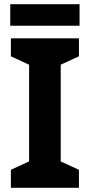

<svg xmlns="http://www.w3.org/2000/svg" viewBox="-20 -897 429 917"><path d="M360 -877H29V-774H360ZM357 0V-86L270 -126V-588L357 -628V-714H32V-628L119 -588V-126L32 -86V0Z"/></svg>

Font: Noto Sans Bassa Vah
Style: Bold
Weight: 700
Designer: Monotype Design Team
Foundry: Monotype Imaging Inc.
Version: Version 2.002